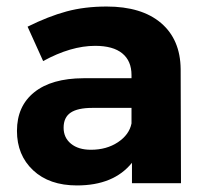

<svg xmlns="http://www.w3.org/2000/svg" viewBox="-20 -564 636 591"><path d="M537.1 0H386.2V-63Q330.1 6.8 216.8 6.8Q131.8 6.8 82 -39.8Q32.2 -86.4 32.2 -161.1Q32.2 -237.3 85.4 -280Q138.7 -322.8 236.8 -323.2H384.8V-333Q384.8 -376.5 356.4 -399.7Q328.1 -422.9 272.9 -422.9Q198.2 -422.9 112.8 -376L64.9 -481.9Q128.9 -513.7 184.8 -528.8Q240.7 -543.9 308.1 -543.9Q416 -543.9 475.6 -493.2Q535.2 -442.4 536.1 -351.1ZM259.8 -103Q308.1 -103 343 -126.2Q377.9 -149.4 384.8 -184.1V-231.9H264.2Q219.2 -231.9 197.5 -217.3Q175.8 -202.6 175.8 -170.9Q175.8 -140.1 198.5 -121.6Q221.2 -103 259.8 -103Z"/></svg>

Font: Montserrat arm SemiBold
Style: Regular
Weight: 600
Designer: Julieta Ulanovsky
Foundry: Julieta Ulanovsky
Version: Version 6.000;PS 006.000;hotconv 1.0.88;makeotf.lib2.5.64775